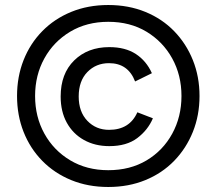

<svg xmlns="http://www.w3.org/2000/svg" viewBox="-20 -735 864 766"><path d="M412 11Q331 11 264 -16.5Q197 -44 148.5 -93.5Q100 -143 74 -209Q48 -275 48 -352Q48 -429 74 -495Q100 -561 148.5 -610.5Q197 -660 264 -687.5Q331 -715 412 -715Q493 -715 560 -687.5Q627 -660 675 -610.5Q723 -561 749.5 -495Q776 -429 776 -352Q776 -275 749.5 -209Q723 -143 675 -93.5Q627 -44 560 -16.5Q493 11 412 11ZM412 -56Q499 -56 564.5 -95Q630 -134 667 -201.5Q704 -269 704 -352Q704 -435 667 -502Q630 -569 564.5 -608.5Q499 -648 412 -648Q326 -648 260 -608.5Q194 -569 157 -502Q120 -435 120 -352Q120 -269 157 -202Q194 -135 260 -95.5Q326 -56 412 -56ZM416 -152Q359 -152 315 -176.5Q271 -201 246.5 -245.5Q222 -290 222 -350Q222 -441 276 -494Q330 -547 416 -547Q480 -547 522 -519.5Q564 -492 586 -443L519 -410Q491 -483 415 -483Q363 -483 328.5 -447.5Q294 -412 294 -350Q294 -289 328.5 -253Q363 -217 415 -217Q497 -217 528 -287L590 -263Q570 -216 527.5 -184Q485 -152 416 -152Z"/></svg>

Font: Prodigy Sans
Style: Regular
Weight: 400
Designer: Wei Huang
Foundry: Wei Huang
Version: Version 1.003; ttfautohint (v1.8.3)